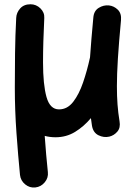

<svg xmlns="http://www.w3.org/2000/svg" viewBox="-20 -573 629 891"><path d="M541.5 -479Q531.7 -374.5 527.1 -301.5Q522.5 -228.5 522.5 -173.3Q522.5 -127 525.4 -88.1Q528.3 -49.3 534.7 -10.3Q540 19.5 524.7 37.6Q509.3 55.7 487.3 61Q461.9 66.9 437 54.7Q412.1 42.5 406.7 9.8Q403.8 -7.8 401.9 -24.9Q369.1 14.2 328.4 39.1Q287.6 64 237.8 64Q211.4 64 187.5 57.6Q190.4 102.1 194.3 144.5Q198.2 187 202.1 225.6Q205.1 252 187.7 272.9Q170.4 293.9 144 296.9Q117.7 299.8 96.7 282.5Q75.7 265.1 72.8 238.8Q64 149.9 56.4 44.2Q48.8 -61.5 48.8 -165.5Q48.8 -243.7 49.8 -325.4Q50.8 -407.2 55.2 -489.7Q56.2 -514.2 73.5 -533.7Q90.8 -553.2 121.6 -553.2Q147.9 -553.2 167.5 -534.2Q187 -515.1 185.5 -489.7Q182.6 -432.1 181.2 -381.3Q179.7 -330.6 179.7 -283.7Q179.7 -180.2 195.8 -122.8Q211.9 -65.4 253.9 -65.4Q292.5 -65.4 319.6 -100.3Q346.7 -135.3 365.5 -190.2Q384.3 -245.1 397.5 -305.7L397.9 -308.1Q400.4 -347.2 404.3 -392.6Q408.2 -438 413.1 -491.2Q415.5 -522.5 438 -536.4Q460.4 -550.3 485.4 -547.9Q508.8 -545.4 526.6 -528.1Q544.4 -510.7 541.5 -479Z"/></svg>

Font: Mikhak Bold
Style: Regular
Weight: 700
Designer: Amin Abedi
Version: Version 3.3